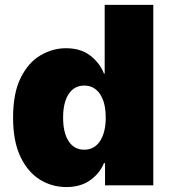

<svg xmlns="http://www.w3.org/2000/svg" viewBox="-20 -747 685 774"><path d="M598 0V-727.3H402V-450.3H399.1Q383.2 -491.8 344.8 -522.2Q306.5 -552.6 245.7 -552.6Q191.8 -552.6 142.9 -523.8Q94.1 -495 63.4 -433.2Q32.7 -371.4 32.7 -272.7Q32.7 -178.3 62 -116.1Q91.3 -54 140.1 -23.4Q188.9 7.1 247.2 7.1Q304.7 7.1 343.4 -20.4Q382.1 -47.9 399.1 -89.5H403.4V0ZM406.2 -272.7Q406.2 -213.1 383.2 -178.3Q360.1 -143.5 319.6 -143.5Q279.1 -143.5 256.7 -177.7Q234.4 -212 234.4 -272.7Q234.4 -333.5 256.7 -367.7Q279.1 -402 319.6 -402Q360.1 -402 383.2 -367.7Q406.2 -333.5 406.2 -272.7Z"/></svg>

Font: Inter UI Black
Style: Regular
Weight: 900
Designer: Rasmus Andersson
Foundry: rsms
Version: 3.2;8d6f07862